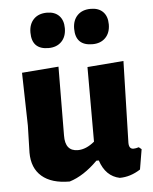

<svg xmlns="http://www.w3.org/2000/svg" viewBox="-51 -739 631 792"><g transform="rotate(-5 264.0 -343.5)"><path d="M173 -696Q205 -696 223 -677.5Q241 -659 241 -626Q241 -591 221 -570.5Q201 -550 167 -550Q98 -550 98 -620Q98 -655 118 -675.5Q138 -696 173 -696ZM354 -696Q387 -696 405 -677.5Q423 -659 423 -626Q423 -591 403 -570.5Q383 -550 349 -550Q279 -550 279 -620Q279 -655 299 -675.5Q319 -696 354 -696ZM206 6Q131 6 91 -28.5Q51 -63 51 -127L54 -239L49 -458L201 -470L199 -185Q198 -120 251 -120Q285 -120 320 -149V-458L470 -470L461 -132Q461 -106 480 -106Q489 -106 502 -110L513 -101L499 -18Q457 9 413 9Q355 -3 333 -70H323Q265 -12 206 6Z"/></g></svg>

Font: Alegreya Sans ExtraBold
Style: Regular
Weight: 800
Designer: Juan Pablo del Peral
Foundry: Huerta Tipografica
Version: Version 2.007